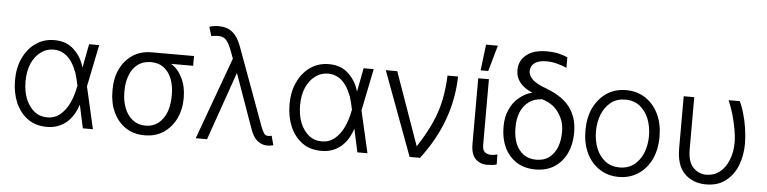

<svg xmlns="http://www.w3.org/2000/svg" viewBox="-46 -1005 5003 1252"><g transform="rotate(5 2455.0 -379.0)"><path d="M160 -24Q109 -60 80 -125Q52 -192 52 -272Q52 -355 82 -418Q112 -482 164 -518Q216 -555 286 -555Q366 -555 415 -507Q465 -460 483 -392L513 -548H579L523 -273L586 2H520L485 -160H490Q465 -75 411 -30Q357 13 287 13Q210 13 160 -24ZM439 -357Q424 -396 405 -425Q382 -458 355 -474Q323 -493 286 -493Q238 -493 201 -464Q165 -438 142 -387Q121 -336 121 -271Q121 -208 141 -156Q163 -105 198 -77Q233 -49 282 -49Q331 -49 367 -79Q405 -112 426 -159Q449 -209 458 -261L461 -273L458 -283Q453 -312 439 -357Z M719 -401Q748 -462 800 -496Q852 -531 924 -531H1201V-467H1057Q1103 -439 1130 -383Q1158 -328 1158 -255V-248Q1158 -177 1130 -118Q1101 -59 1049 -23Q997 12 925 12Q851 12 800 -23Q747 -59 719 -120Q691 -180 691 -258V-266Q691 -344 719 -401ZM787 -154Q805 -107 840 -79Q876 -51 925 -51Q974 -51 1010 -79Q1045 -109 1062 -154Q1079 -203 1079 -260V-268Q1079 -323 1062 -369Q1044 -415 1011 -440Q977 -467 925 -467Q874 -467 839 -440Q803 -413 787 -368Q769 -323 769 -266V-258Q769 -201 787 -154Z M1662 -15Q1634 -38 1616 -90L1490 -444H1489L1333 2H1259L1455 -536L1432 -597Q1411 -652 1384 -667Q1371 -675 1345 -675Q1322 -675 1302 -670L1284 -729Q1297 -735 1310 -736Q1327 -739 1344 -739Q1400 -739 1434 -711Q1470 -683 1492 -623L1680 -111Q1692 -81 1700 -69Q1709 -54 1728 -54L1738 -55L1751 -57L1767 4Q1742 9 1728 9Q1691 9 1662 -15Z M1957 -24Q1906 -60 1877 -125Q1849 -192 1849 -272Q1849 -355 1879 -418Q1909 -482 1961 -518Q2013 -555 2083 -555Q2163 -555 2212 -507Q2262 -460 2280 -392L2310 -548H2376L2320 -273L2383 2H2317L2282 -160H2287Q2262 -75 2208 -30Q2154 13 2084 13Q2007 13 1957 -24ZM2236 -357Q2221 -396 2202 -425Q2179 -458 2152 -474Q2120 -493 2083 -493Q2035 -493 1998 -464Q1962 -438 1939 -387Q1918 -336 1918 -271Q1918 -208 1938 -156Q1960 -105 1995 -77Q2030 -49 2079 -49Q2128 -49 2164 -79Q2202 -112 2223 -159Q2246 -209 2255 -261L2258 -273L2255 -283Q2250 -312 2236 -357Z M2530 -548 2699 -71Q2759 -163 2792 -238Q2826 -314 2841 -391Q2856 -466 2859 -548H2928Q2925 -403 2876 -267Q2827 -129 2727 2H2659L2455 -548Z M3147 -70Q3164 -58 3185 -58Q3201 -58 3209 -60L3228 -64L3229 1Q3222 4 3204 7Q3182 9 3165 9Q3120 9 3090 -21Q3060 -51 3060 -118V-548H3130V-118Q3130 -83 3147 -70ZM3169 -771 3121 -601H3071L3092 -771Z M3359 -725Q3406 -762 3492 -762Q3529 -762 3562 -756Q3595 -748 3627 -735V-666Q3602 -678 3563 -688Q3529 -697 3493 -697Q3444 -697 3416 -677Q3390 -657 3390 -623Q3390 -598 3414 -572Q3439 -545 3511 -519Q3618 -478 3665 -413Q3714 -346 3714 -252V-245Q3714 -174 3686 -113Q3658 -55 3606 -21Q3555 12 3483 12Q3412 12 3359 -21Q3307 -55 3279 -113Q3252 -172 3252 -245V-252Q3252 -313 3274 -360Q3295 -410 3334 -441Q3374 -475 3420 -485Q3368 -506 3339 -541Q3310 -576 3310 -624Q3310 -686 3359 -725ZM3347 -146Q3365 -102 3399 -77Q3433 -52 3483 -52Q3533 -52 3567 -77Q3600 -103 3618 -146Q3635 -191 3635 -245V-252Q3635 -318 3596 -373Q3559 -427 3487 -448Q3433 -445 3400 -419Q3365 -393 3347 -349Q3330 -306 3330 -252V-245Q3330 -191 3347 -146Z M3902 -23Q3848 -58 3816 -123Q3786 -188 3786 -270Q3786 -355 3816 -418Q3847 -482 3902 -519Q3956 -555 4028 -555Q4100 -555 4155 -519Q4210 -482 4241 -418Q4271 -355 4271 -270Q4271 -188 4241 -123Q4209 -58 4155 -23Q4100 13 4028 13Q3956 13 3902 -23ZM4123 -79Q4162 -110 4182 -159Q4202 -211 4202 -270Q4202 -330 4182 -382Q4161 -432 4123 -463Q4084 -493 4028 -493Q3973 -493 3934 -463Q3896 -432 3875 -382Q3855 -330 3855 -270Q3855 -211 3875 -159Q3895 -110 3934 -79Q3973 -49 4028 -49Q4084 -49 4123 -79Z M4510 -88Q4546 -51 4596 -51Q4645 -51 4683 -80Q4720 -109 4741 -161Q4762 -212 4762 -276Q4762 -317 4753 -365Q4743 -416 4731 -459Q4718 -503 4699 -548H4772Q4790 -511 4801 -470Q4815 -423 4822 -373Q4830 -319 4830 -275Q4830 -198 4805 -133Q4779 -67 4728 -28Q4678 12 4599 12Q4513 12 4458 -43Q4404 -98 4405 -210V-548H4474V-208Q4474 -124 4510 -88Z"/></g></svg>

Font: Sinter Normal
Style: Regular
Weight: 350
Foundry: Adobe & rsms
Version: Version 1.000